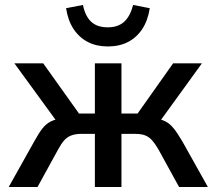

<svg xmlns="http://www.w3.org/2000/svg" viewBox="-20 -753 871 773"><path d="M15 0 118 -184Q136 -217 151 -236Q166 -255 185.5 -264.5Q205 -274 236 -278L218 -251L38 -498H154L298 -296H362V-498H469V-296H534L677 -498H793L614 -251L596 -278Q626 -274 644.5 -265Q663 -256 678.5 -237Q694 -218 714 -184L817 0H701L617 -153Q604 -175 592.5 -188Q581 -201 565.5 -207.5Q550 -214 524 -214H469V0H362V-214H307Q283 -214 266.5 -207.5Q250 -201 238.5 -188Q227 -175 215 -153L131 0ZM414 -566Q369 -566 334.5 -583.5Q300 -601 277 -635Q254 -669 246 -720L314 -733Q323 -688 347 -665.5Q371 -643 414 -643Q455 -643 479.5 -665Q504 -687 516 -733L583 -720Q575 -669 552 -635Q529 -601 494.5 -583.5Q460 -566 414 -566Z"/></svg>

Font: Nunito Sans 7pt SemiCondensed SemiBold
Style: Regular
Weight: 600
Width: 4
Designer: Vernon Adams
Foundry: Vernon Adams
Version: Version 3.101;gftools[0.9.27]